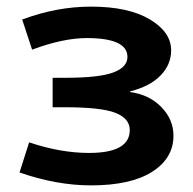

<svg xmlns="http://www.w3.org/2000/svg" viewBox="-20 -550 583 580"><path d="M373 -274V-272Q431 -264 467.5 -226.5Q504 -189 504 -140Q504 -72 439.5 -31Q375 10 255 10Q151 10 39 -29L68 -120Q163 -88 249 -88Q372 -88 372 -157Q372 -192 329 -209Q286 -226 177 -226H139V-315H177Q279 -315 322 -331Q365 -347 365 -378Q365 -435 242 -435Q171 -435 77 -400L47 -491Q151 -530 255 -530Q368 -530 432.5 -491.5Q497 -453 497 -398Q497 -355 465 -322Q433 -289 373 -274Z"/></svg>

Font: Mplus 1p Bold
Style: Bold
Weight: 700
Version: Version 1.061